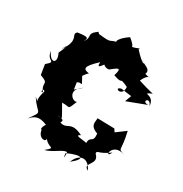

<svg xmlns="http://www.w3.org/2000/svg" viewBox="-147 -685 788 828"><g transform="rotate(30 247.5 -271.0)"><path d="M168 -257 163 -290C184 -308 203 -264 156 -350C175 -312 161 -324 189 -350C158 -354 152 -365 207 -416C206 -374 224 -419 243 -431C206 -455 220 -400 256 -408C279 -425 305 -452 288 -398C347 -377 303 -408 360 -381C364 -328 305 -354 344 -363L396 -356L384 -324L479 -360C439 -358 473 -400 486 -357C485 -416 418 -386 469 -411C482 -411 453 -414 395 -433C419 -489 447 -453 401 -470C413 -499 373 -501 359 -516C388 -498 368 -496 323 -547C336 -563 298 -534 278 -543C295 -532 306 -542 265 -574C227 -549 218 -527 224 -527C191 -520 210 -510 142 -519C181 -479 139 -521 135 -526C89 -492 128 -494 99 -458C114 -482 107 -485 58 -478C34 -457 86 -456 34 -380C57 -429 46 -392 31 -362C54 -317 21 -301 -1 -352C3 -302 48 -327 5 -290L13 -240C68 -221 28 -219 58 -180C45 -172 51 -202 62 -186C38 -114 82 -117 41 -148C84 -81 103 -113 56 -48C76 -69 94 -86 142 -64C137 -70 123 -33 134 -38C139 7 190 2 168 -25C189 22 235 -7 188 32C223 26 275 -26 280 -3C278 -21 279 49 274 -2C341 -32 364 -23 309 21C327 -29 371 -36 395 16C353 -6 428 -27 387 -65C385 -83 394 -66 448 -105C424 -56 423 -148 496 -122C455 -136 481 -123 458 -219L412 -185L403 -199L318 -201C320 -186 303 -159 350 -143C355 -95 329 -122 329 -84C314 -90 261 -87 293 -102C224 -136 230 -91 189 -105C202 -130 172 -117 167 -127C200 -107 179 -134 152 -183C196 -184 184 -165 206 -218C192 -206 138 -245 201 -285Z"/></g></svg>

Font: Asimov Aggro
Style: Condensed
Weight: 500
Designer: Google
Version: Version 2.000980; 2014